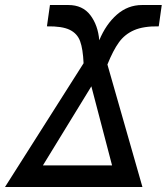

<svg xmlns="http://www.w3.org/2000/svg" viewBox="-42 -745 664 765"><path d="M145 -640 157 -725H230.5Q287 -725 317.8 -684.8Q348.5 -644.5 353.5 -584.5Q380 -648.5 423.8 -686.8Q467.5 -725 524 -725H602.5L590.5 -640Q530 -641 492.5 -624.8Q455 -608.5 431.8 -576.2Q408.5 -544 386 -488L525.5 0H-22L291 -493Q288.5 -550 277.2 -580.8Q266 -611.5 235.8 -626.2Q205.5 -641 145 -640ZM404.5 -86 322 -401 129 -86Z"/></svg>

Font: JuliaMono Medium
Style: Italic
Weight: 500
Italic angle: -9°
Monospace: yes
Designer: cormullion
Foundry: corm
Version: Version 0.054; ttfautohint (v1.8.4)